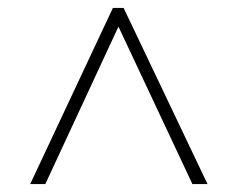

<svg xmlns="http://www.w3.org/2000/svg" viewBox="-20 -734 599 483"><path d="M56 -271 264 -714H291L502 -271H464L278 -667L94 -271Z"/></svg>

Font: Noto Serif ExtraLight
Style: Regular
Weight: 200
Designer: Monotype Design Team
Foundry: Monotype Imaging Inc.
Version: Version 2.015; ttfautohint (v1.8.4.7-5d5b)